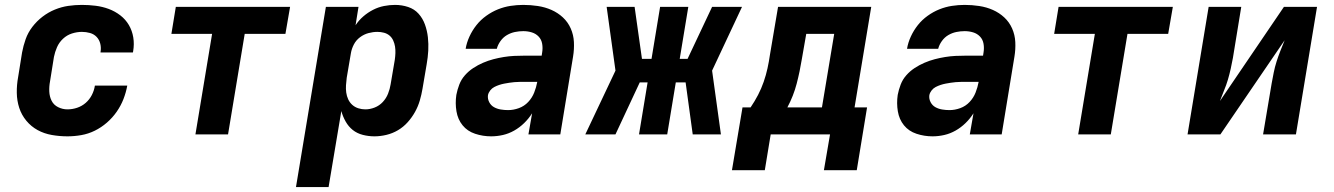

<svg xmlns="http://www.w3.org/2000/svg" viewBox="-20 -548 5440 783"><path d="M255 8Q223 8 191.5 2.5Q160 -3 133.5 -17.5Q107 -32 87.5 -55.5Q68 -79 58.5 -108Q49 -137 48.5 -169.5Q48 -202 54 -234L70 -334Q75 -361 84.5 -388Q94 -415 112 -438.5Q130 -462 153.5 -480Q177 -498 204 -509Q231 -520 258.5 -524Q286 -528 314 -528Q342 -528 370 -524.5Q398 -521 423.5 -511.5Q449 -502 470.5 -485.5Q492 -469 505.5 -446Q519 -423 523.5 -395.5Q528 -368 523 -339Q523 -338 522.5 -336.5Q522 -335 522 -334H390Q390 -335 390 -335.5Q390 -336 390 -336Q393 -353 389 -369.5Q385 -386 374 -397.5Q363 -409 347 -413.5Q331 -418 314 -418Q294 -418 273.5 -411.5Q253 -405 237 -390Q221 -375 212.5 -355.5Q204 -336 200 -316L184 -216Q180 -195 181 -174.5Q182 -154 190.5 -137Q199 -120 217 -111Q235 -102 255 -102Q275 -102 294.5 -108.5Q314 -115 329.5 -128.5Q345 -142 354.5 -160.5Q364 -179 367 -199H499Q494 -171 483.5 -144Q473 -117 456 -92.5Q439 -68 416 -48Q393 -28 366.5 -15Q340 -2 311.5 3Q283 8 255 8Z M777 0 845 -410H679L697 -520H1163L1144 -410H978L910 0Z M1187 215 1309 -520H1442L1430 -445Q1443 -465 1461.5 -481Q1480 -497 1501.5 -508Q1523 -519 1546 -523.5Q1569 -528 1591 -528Q1619 -528 1644.5 -519.5Q1670 -511 1687 -492Q1704 -473 1713 -448Q1722 -423 1725 -396Q1728 -369 1726.5 -341.5Q1725 -314 1720 -286L1703 -186Q1699 -162 1692 -138Q1685 -114 1672.5 -91.5Q1660 -69 1642.5 -49.5Q1625 -30 1603 -17Q1581 -4 1556 2Q1531 8 1507 8Q1483 8 1459.5 2Q1436 -4 1418.5 -18Q1401 -32 1389.5 -52.5Q1378 -73 1372 -95L1320 215ZM1470 -102Q1489 -102 1508 -109.5Q1527 -117 1541 -132Q1555 -147 1562.5 -166Q1570 -185 1573 -204L1590 -304Q1592 -318 1592.5 -331.5Q1593 -345 1591 -358Q1589 -371 1583.5 -383Q1578 -395 1568.5 -403Q1559 -411 1546 -414.5Q1533 -418 1519 -418Q1501 -418 1482.5 -413Q1464 -408 1448 -396Q1432 -384 1423 -366.5Q1414 -349 1411 -331L1394 -231Q1392 -216 1391 -200.5Q1390 -185 1392 -170.5Q1394 -156 1400 -143Q1406 -130 1416.5 -120.5Q1427 -111 1441 -106.5Q1455 -102 1470 -102Z M1983 8Q1949 8 1917.5 -2.5Q1886 -13 1866.5 -37Q1847 -61 1841.5 -94Q1836 -127 1841 -161Q1845 -182 1853 -203Q1861 -224 1876 -241Q1891 -258 1910 -270.5Q1929 -283 1950 -292Q1971 -301 1992 -306.5Q2013 -312 2034.5 -315.5Q2056 -319 2077 -320Q2098 -321 2119 -321H2189L2191 -334Q2194 -352 2191 -369.5Q2188 -387 2176.5 -399Q2165 -411 2148.5 -416Q2132 -421 2114 -421Q2097 -421 2080 -417.5Q2063 -414 2047.5 -405Q2032 -396 2021 -380.5Q2010 -365 2006 -349H1879Q1883 -374 1894.5 -399Q1906 -424 1923 -445.5Q1940 -467 1963 -483.5Q1986 -500 2011 -510Q2036 -520 2062 -524Q2088 -528 2114 -528Q2144 -528 2173.5 -523.5Q2203 -519 2229 -507.5Q2255 -496 2275.5 -477Q2296 -458 2307.5 -432Q2319 -406 2320.5 -376.5Q2322 -347 2317 -317L2265 0H2135L2150 -86Q2136 -64 2117.5 -46Q2099 -28 2077 -15.5Q2055 -3 2031 2.5Q2007 8 1983 8ZM2052 -99Q2074 -99 2096 -107Q2118 -115 2134 -132Q2150 -149 2158.5 -170.5Q2167 -192 2171 -214H2119Q2109 -214 2098.5 -214Q2088 -214 2077.5 -213Q2067 -212 2057 -210.5Q2047 -209 2036.5 -207Q2026 -205 2015.5 -201.5Q2005 -198 1995.5 -193Q1986 -188 1979 -179Q1972 -170 1970 -160Q1968 -145 1975 -131.5Q1982 -118 1994.5 -111Q2007 -104 2022 -101.5Q2037 -99 2052 -99Z M2367 0 2490 -260 2454 -520H2568L2598 -308H2637L2672 -520H2787L2752 -308H2784L2884 -520H3006L2884 -260L2920 0H2805L2776 -212H2736L2701 0H2586L2621 -212H2589L2490 0Z M2965 146 3008 -110H3041Q3058 -135 3071.5 -161Q3085 -187 3094.5 -214.5Q3104 -242 3110 -269.5Q3116 -297 3120 -325L3153 -520H3533L3465 -110H3516L3474 146H3340L3365 0H3123L3099 146ZM3332 -110 3382 -410H3268L3250 -307Q3242 -257 3229 -207Q3216 -157 3191 -110Z M3783 8Q3749 8 3717.5 -2.5Q3686 -13 3666.5 -37Q3647 -61 3641.5 -94Q3636 -127 3641 -161Q3645 -182 3653 -203Q3661 -224 3676 -241Q3691 -258 3710 -270.5Q3729 -283 3750 -292Q3771 -301 3792 -306.5Q3813 -312 3834.5 -315.5Q3856 -319 3877 -320Q3898 -321 3919 -321H3989L3991 -334Q3994 -352 3991 -369.5Q3988 -387 3976.5 -399Q3965 -411 3948.5 -416Q3932 -421 3914 -421Q3897 -421 3880 -417.5Q3863 -414 3847.5 -405Q3832 -396 3821 -380.5Q3810 -365 3806 -349H3679Q3683 -374 3694.5 -399Q3706 -424 3723 -445.5Q3740 -467 3763 -483.5Q3786 -500 3811 -510Q3836 -520 3862 -524Q3888 -528 3914 -528Q3944 -528 3973.5 -523.5Q4003 -519 4029 -507.5Q4055 -496 4075.5 -477Q4096 -458 4107.5 -432Q4119 -406 4120.5 -376.5Q4122 -347 4117 -317L4065 0H3935L3950 -86Q3936 -64 3917.5 -46Q3899 -28 3877 -15.5Q3855 -3 3831 2.5Q3807 8 3783 8ZM3852 -99Q3874 -99 3896 -107Q3918 -115 3934 -132Q3950 -149 3958.5 -170.5Q3967 -192 3971 -214H3919Q3909 -214 3898.5 -214Q3888 -214 3877.5 -213Q3867 -212 3857 -210.5Q3847 -209 3836.5 -207Q3826 -205 3815.5 -201.5Q3805 -198 3795.5 -193Q3786 -188 3779 -179Q3772 -170 3770 -160Q3768 -145 3775 -131.5Q3782 -118 3794.5 -111Q3807 -104 3822 -101.5Q3837 -99 3852 -99Z M4377 0 4445 -410H4279L4297 -520H4763L4744 -410H4578L4510 0Z M4823 0 4909 -520H5042L5008 -312Q5004 -290 4999 -267.5Q4994 -245 4987.5 -223Q4981 -201 4972 -179.5Q4963 -158 4955 -136L5216 -520H5351L5265 0H5131L5166 -208Q5170 -230 5174.5 -252.5Q5179 -275 5186 -297Q5193 -319 5201.5 -340.5Q5210 -362 5219 -384L4957 0Z"/></svg>

Font: Iosevka SS04 XBd Ex Obl
Style: Regular
Weight: 800
Width: 7
Italic angle: -9°
Monospace: yes
Designer: Belleve Invis
Foundry: Belleve Invis
Version: Version 19.0.0; ttfautohint (v1.8.4)